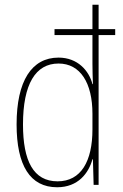

<svg xmlns="http://www.w3.org/2000/svg" viewBox="-20 -780 518 810"><path d="M221 10C310 10 354 -50 370 -108H372L375 0H396V-632H466V-657H396V-760H370V-657H210V-632H370V-511C370 -483 371 -456 372 -425H370C356 -481 308 -537 227 -537C114 -537 50 -439 50 -255C50 -82 107 10 221 10ZM223 -15C121 -15 77 -101 77 -255C77 -425 130 -512 227 -512C319 -512 370 -430 370 -300V-234C370 -100 322 -15 223 -15Z"/></svg>

Font: Noto Sans Hebrew Condensed Thin
Style: Regular
Weight: 100
Width: 3
Designer: Monotype Design Team
Foundry: Monotype Imaging Inc.
Version: Version 2.004